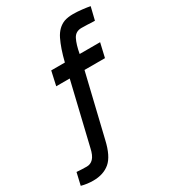

<svg xmlns="http://www.w3.org/2000/svg" viewBox="-253 -812 1045 1170"><g transform="rotate(-30 269.0 -227.5)"><path d="M52 243Q9 243 -31 232L-11 146Q28 149 60 149Q87 149 106 129Q125 109 135 63L238 -368H143L165 -467H261Q283 -556 311 -613Q339 -670 389 -689Q416 -698 452 -698Q481 -698 515 -694Q549 -690 569 -686L547 -596Q522 -596 497 -598Q471 -599 454 -599Q412 -599 394 -563.5Q376 -528 365 -467H509L486 -368H342L238 65Q215 166 169.5 204.5Q124 243 52 243Z"/></g></svg>

Font: Storia Sans SemiBold
Style: Italic
Weight: 600
Italic angle: -13°
Designer: Campivisivi
Foundry: Accademia di Belle Arti di Urbino and students of MA course of Visual design
Version: Version 60.001;May 25, 2020;FontCreator 12.0.0.2522 64-bit